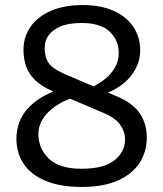

<svg xmlns="http://www.w3.org/2000/svg" viewBox="-20 -730 646 760"><path d="M303 10Q219 10 161 -14Q103 -38 74 -81Q45 -124 45 -181Q45 -251 90 -300.5Q135 -350 212 -375L280 -347Q215 -328 173.5 -288.5Q132 -249 132 -199Q132 -142 173.5 -102Q215 -62 303 -62Q391 -62 433 -95.5Q475 -129 475 -178Q475 -209 456 -236Q437 -263 390 -283L190 -368Q145 -388 119.5 -412.5Q94 -437 83.5 -467Q73 -497 73 -533Q73 -585 101.5 -625Q130 -665 182.5 -687.5Q235 -710 307 -710Q379 -710 430 -687Q481 -664 508 -623.5Q535 -583 535 -530Q535 -492 517 -458Q499 -424 468 -399Q437 -374 400 -361L339 -382Q365 -394 391 -413.5Q417 -433 433.5 -460Q450 -487 450 -520Q450 -571 414 -605Q378 -639 303 -639Q233 -639 195 -612Q157 -585 157 -541Q157 -515 164 -496.5Q171 -478 188.5 -464Q206 -450 238 -436L437 -351Q505 -323 533 -282Q561 -241 561 -185Q561 -130 532.5 -85.5Q504 -41 446.5 -15.5Q389 10 303 10Z"/></svg>

Font: REM Light
Style: Regular
Weight: 300
Designer: Octavio Pardo
Foundry: Ashler Design
Version: Version 1.005;gftools[0.9.28]